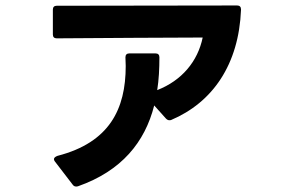

<svg xmlns="http://www.w3.org/2000/svg" viewBox="-20 -642 1040 701"><path d="M846 -622 187 -621C178 -621 173 -616 173 -607V-516C173 -507 178 -502 187 -502C378 -503 574 -505 720 -505C702 -418 644 -348 554 -313C560 -351 562 -391 562 -433C562 -442 557 -447 548 -447H452C443 -447 438 -442 438 -433V-432C438 -421 439 -411 439 -401C439 -244 380 -122 190 -73C182 -70 177 -66 177 -61C177 -58 178 -56 180 -53L246 33C249 37 253 39 258 39C260 39 262 39 265 38C424 -18 509 -123 543 -257L586 -209C590 -205 594 -203 598 -203C600 -203 603 -203 605 -204C756 -268 852 -406 860 -607C860 -617 855 -622 846 -622Z"/></svg>

Font: LINE Seed JP_OTF Bold
Style: Regular
Weight: 700
Designer: LINE & Fontrix & Fontworks
Version: Version 1.009